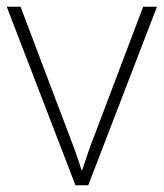

<svg xmlns="http://www.w3.org/2000/svg" viewBox="-20 -550 486 570"><path d="M204 0H242L446 -530H405L263 -155C246 -112 235 -78 224 -45H222C212 -78 200 -111 183 -155L41 -530H0Z"/></svg>

Font: Noto Sans Georgian ExtraLight
Style: Regular
Weight: 200
Designer: Monotype Design Team, Akaki Razmadze
Foundry: Google LLC
Version: Version 2.005